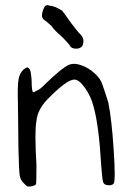

<svg xmlns="http://www.w3.org/2000/svg" viewBox="-20 -713 505 738"><path d="M247.1 -464.8Q266.6 -471.7 293 -461.9Q319.3 -453.1 343.3 -431.6Q367.2 -410.2 374 -386.7Q386.7 -350.6 396.5 -318.4Q409.2 -254.9 417 -136.7Q424.8 -18.6 417 -7.8Q410.2 2 389.6 -2Q378.9 -3.9 376 -14.6Q373 -25.4 369.1 -75.2Q360.4 -229.5 339.8 -302.7Q330.1 -341.8 307.1 -374.5Q284.2 -407.2 265.6 -407.2Q236.3 -407.2 160.2 -329.1Q124 -290 120.1 -248Q112.3 -210.9 120.1 -77.1Q120.1 -7.8 118.2 -4.9Q116.2 -1 106 2Q95.7 4.9 87.9 3.9Q83 3.9 72.3 -7.8Q59.6 -19.5 56.2 -36.6Q52.7 -53.7 50.8 -146.5Q50.8 -181.6 49.8 -243.2Q48.8 -304.7 48.8 -318.4Q46.9 -382.8 51.3 -408.2Q55.7 -433.6 72.3 -447.3Q83 -454.1 85.4 -454.1Q87.9 -454.1 93.8 -447.3Q98.6 -441.4 101.6 -404.3Q101.6 -358.4 108.4 -358.4Q112.3 -358.4 120.1 -364.3Q131.8 -367.2 150.4 -386.7Q219.7 -454.1 247.1 -464.8ZM218.8 -671.9Q223.6 -667 252.9 -625Q280.3 -588.9 288.1 -582Q307.6 -562.5 296.9 -537.1Q289.1 -525.4 271.5 -525.9Q253.9 -526.4 249 -537.1Q246.1 -543 220.7 -569.3Q189.5 -595.7 177.7 -613.3Q174.8 -615.2 165 -624.5Q155.3 -633.8 150.4 -635.7Q140.6 -643.6 141.6 -654.3Q141.6 -665 146.5 -677.2Q151.4 -689.5 156.2 -691.4Q165 -695.3 168.9 -691.4Q190.4 -690.4 218.8 -671.9Z"/></svg>

Font: JasonHandwriting4
Style: Regular
Weight: 400
Version: Version 1.01.21